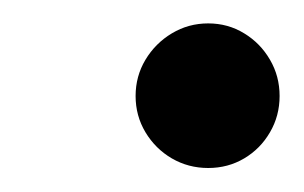

<svg xmlns="http://www.w3.org/2000/svg" viewBox="-20 -480 253 160"><path d="M153.5 -340Q137 -340 123.2 -348Q109.5 -356 101.2 -369.8Q93 -383.5 93 -400Q93 -416.5 101.2 -430.2Q109.5 -444 123.2 -452.2Q137 -460.5 153.5 -460.5Q170 -460.5 183.5 -452.2Q197 -444 205 -430.2Q213 -416.5 213 -400Q213 -383.5 205 -369.8Q197 -356 183.5 -348Q170 -340 153.5 -340Z"/></svg>

Font: Bodoni Moda 11pt
Style: Italic
Weight: 400
Italic angle: -13°
Version: Version 2.004